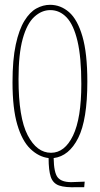

<svg xmlns="http://www.w3.org/2000/svg" viewBox="-20 -650 415 798"><path d="M301 128Q251 130 225.5 121Q200 112 191 85Q182 58 182 7Q141 2 106.5 -31Q72 -64 52 -131.5Q32 -199 32 -308Q32 -402 45.5 -464.5Q59 -527 81.5 -563.5Q104 -600 131.5 -615Q159 -630 188 -630Q232 -630 267 -599.5Q302 -569 322.5 -499Q343 -429 343 -311Q343 -152 305 -76.5Q267 -1 203 7Q204 68 220 87.5Q236 107 276 107L332 105L330 128ZM192 -15Q249 -15 283.5 -86.5Q318 -158 318 -301Q318 -412 302 -479.5Q286 -547 257 -577.5Q228 -608 189 -608Q153 -608 122.5 -580Q92 -552 74.5 -489Q57 -426 57 -321Q57 -161 95 -88Q133 -15 192 -15Z"/></svg>

Font: Inconsolata Condensed ExtraLight
Style: Regular
Weight: 200
Width: 3
Monospace: yes
Designer: Raph Levien, Cyreal, Brenton Simpson
Foundry: Raph Levien, Cyreal, Google
Version: Version 3.100; ttfautohint (v1.8.4.7-5d5b)